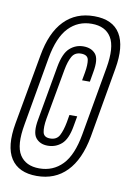

<svg xmlns="http://www.w3.org/2000/svg" viewBox="-89 -732 538 790"><g transform="rotate(10 180.0 -337.0)"><path d="M120.5 7.5Q44.5 7.5 12.2 -42.5Q-20 -92.5 -2.5 -190.5L50 -483.5Q67 -581 115.5 -631Q164 -681 240.5 -681Q318 -681 349 -630.2Q380 -579.5 363 -483L312 -190Q294 -92.5 245.2 -42.5Q196.5 7.5 120.5 7.5ZM125.5 -25Q183 -25 221.8 -65Q260.5 -105 276 -193L326.5 -480Q342 -568.5 317.5 -608.5Q293 -648.5 236 -648.5Q178.5 -648.5 139.8 -608.2Q101 -568 85 -479.5L35 -193.5Q18.5 -103.5 43.8 -64.2Q69 -25 125.5 -25ZM143.5 -123Q111 -123 93.5 -144.8Q76 -166.5 86.5 -223L126.5 -449.5Q137 -507.5 161.5 -529.2Q186 -551 218 -551Q251.5 -551 269 -530.2Q286.5 -509.5 276 -453L269 -412.5H236.5L242.5 -445.5Q248.5 -480 244.8 -500Q241 -520 213.5 -520Q187.5 -520 175.8 -499Q164 -478 157.5 -442.5L119.5 -231Q113.5 -195.5 117.8 -174.8Q122 -154 148 -154Q175.5 -154 186.8 -175.2Q198 -196.5 204.5 -231L210 -263H242.5L235 -221Q225.5 -165.5 201 -144.2Q176.5 -123 143.5 -123Z"/></g></svg>

Font: Anybody Condensed Light
Style: Italic
Weight: 300
Width: 3
Italic angle: -10°
Designer: Tyler Finck
Foundry: Etcetera Type Company
Version: Version 1.010; ttfautohint (v1.8.3) -l 8 -r 50 -G 200 -x 14 